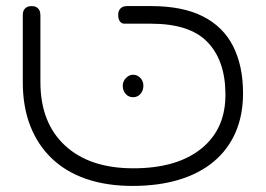

<svg xmlns="http://www.w3.org/2000/svg" viewBox="-20 -600 875 632"><path d="M416 12Q331 12 264 -11Q197 -34 150.5 -78.5Q104 -123 79.5 -186Q55 -249 55 -330V-551Q55 -560 58.5 -566.5Q62 -573 68.5 -576.5Q75 -580 84 -580Q93 -580 99.5 -576.5Q106 -573 109.5 -566.5Q113 -560 113 -550V-330Q113 -196 194 -121Q275 -46 419 -46Q563 -46 643.5 -111.5Q724 -177 722 -293Q721 -401 663 -461.5Q605 -522 477 -522H389Q383 -522 378.5 -525.5Q374 -529 371.5 -535.5Q369 -542 369 -551Q369 -560 372.5 -566.5Q376 -573 382.5 -576.5Q389 -580 398 -580H477Q581 -580 648 -546Q715 -512 747.5 -447.5Q780 -383 780 -293Q780 -221 755.5 -164.5Q731 -108 684 -68.5Q637 -29 569.5 -8.5Q502 12 416 12ZM418 -280Q403 -280 393.5 -291Q384 -302 384 -318Q384 -332 394.5 -343Q405 -354 418 -354Q432 -354 442 -343.5Q452 -333 452 -318Q452 -302 442.5 -291Q433 -280 418 -280Z"/></svg>

Font: Fredoka Expanded Light
Style: Regular
Weight: 300
Width: 7
Designer: Ben Nathan
Foundry: Milena B. Brandão, Ben Nathan
Version: Version 2.001